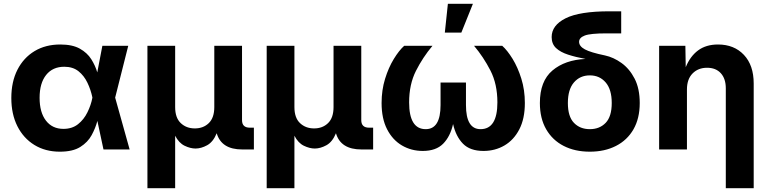

<svg xmlns="http://www.w3.org/2000/svg" viewBox="-20 -787 4051 1011"><path d="M295.4 11.7Q218.8 11.7 161.1 -23.7Q103.5 -59.1 71.5 -122.6Q39.6 -186 39.6 -271Q39.6 -356.4 71.8 -419.7Q104 -482.9 161.9 -517.8Q219.7 -552.7 297.4 -552.7Q361.3 -552.7 400.4 -530.8Q439.5 -508.8 460.7 -475.1Q481.9 -441.4 492.2 -405.8L519 -545.9H655.3L586.4 -272.9L662.6 0H524.9L492.7 -150.4Q482.9 -112.8 462.6 -75.4Q442.4 -38.1 402.8 -13.2Q363.3 11.7 295.4 11.7ZM466.3 -272.9V-274.4Q458 -314.5 440.4 -351.3Q422.9 -388.2 393.3 -411.9Q363.8 -435.5 318.4 -435.5Q257.3 -435.5 222.9 -392.3Q188.5 -349.1 188.5 -272Q188.5 -195.3 221.9 -151.9Q255.4 -108.4 314 -108.4Q359.9 -108.4 390.9 -133.1Q421.9 -157.7 440.4 -195.6Q459 -233.4 466.3 -271.5Z M756.3 204.1V-545.9H902.3V-223.1Q902.3 -166.5 931.9 -138.7Q961.4 -110.8 1005.9 -110.8Q1050.8 -110.8 1079.6 -138.9Q1108.4 -167 1108.4 -223.1V-545.9H1254.4V-154.3Q1254.4 -114.7 1295.4 -114.7H1316.9V0H1255.4Q1146 0 1121.1 -85.4Q1102.5 -39.6 1070.8 -22.2Q1039.1 -4.9 1009.8 -4.9Q982.4 -4.9 952.1 -19.5Q921.9 -34.2 902.3 -72.3V204.1Z M1384.3 204.1V-545.9H1530.3V-223.1Q1530.3 -166.5 1559.8 -138.7Q1589.4 -110.8 1633.8 -110.8Q1678.7 -110.8 1707.5 -138.9Q1736.3 -167 1736.3 -223.1V-545.9H1882.3V-154.3Q1882.3 -114.7 1923.3 -114.7H1944.8V0H1883.3Q1773.9 0 1749 -85.4Q1730.5 -39.6 1698.7 -22.2Q1667 -4.9 1637.7 -4.9Q1610.4 -4.9 1580.1 -19.5Q1549.8 -34.2 1530.3 -72.3V204.1Z M2206.1 7.8Q2146 7.8 2096.7 -21Q2047.4 -49.8 2018.3 -106.2Q1989.3 -162.6 1989.3 -244.6Q1989.3 -312.5 2007.6 -371.8Q2025.9 -431.2 2053.5 -476.3Q2081.1 -521.5 2108.4 -545.9H2257.3Q2206.1 -484.9 2170.2 -413.8Q2134.3 -342.8 2134.3 -248Q2134.3 -106.9 2221.7 -106.9Q2299.8 -106.9 2299.8 -233.9V-352.5H2433.6V-233.9Q2433.6 -106.9 2510.3 -106.9Q2599.1 -106.9 2599.1 -248Q2599.1 -344.2 2562.5 -415.5Q2525.9 -486.8 2476.1 -545.9H2624.5Q2651.4 -522 2679 -477.3Q2706.5 -432.6 2725.1 -373Q2743.7 -313.5 2743.7 -244.6Q2743.7 -162.1 2714.6 -106Q2685.5 -49.8 2636.2 -21Q2586.9 7.8 2525.9 7.8Q2455.1 7.8 2417.7 -30.5Q2380.4 -68.8 2365.7 -133.8Q2351.1 -68.4 2313.5 -30.3Q2275.9 7.8 2206.1 7.8ZM2322.3 -615.2 2338.4 -767.1H2470.2L2409.2 -615.2Z M3085.9 11.7Q3007.3 11.7 2948.2 -18.6Q2889.2 -48.8 2856 -106.2Q2822.8 -163.6 2822.8 -244.6Q2822.8 -359.9 2888.9 -415.8Q2955.1 -471.7 3063 -476.6Q3011.2 -486.3 2971.2 -499.3Q2931.2 -512.2 2908 -533.9Q2884.8 -555.7 2884.8 -591.8Q2884.8 -653.8 2958.3 -690.7Q3031.7 -727.5 3189.5 -727.5H3251V-611.3H3173.3Q3088.9 -611.3 3059.1 -599.9Q3029.3 -588.4 3029.3 -566.9Q3029.3 -543.5 3059.6 -527.1Q3089.8 -510.7 3165.5 -495.1Q3210.9 -485.4 3252.9 -455.1Q3294.9 -424.8 3321.8 -372.6Q3348.6 -320.3 3348.6 -244.6Q3348.6 -163.6 3315.7 -106.2Q3282.7 -48.8 3223.4 -18.6Q3164.1 11.7 3085.9 11.7ZM3085.9 -106.9Q3137.2 -106.9 3169.2 -140.1Q3201.2 -173.3 3201.2 -244.6Q3201.2 -315.9 3169.2 -353Q3137.2 -390.1 3085.9 -390.1Q3034.2 -390.1 3002.2 -353Q2970.2 -315.9 2970.2 -244.6Q2970.2 -173.3 3002.2 -140.1Q3034.2 -106.9 3085.9 -106.9Z M3597.2 -315.9V0H3450.7V-545.9H3588.9L3590.8 -433.1Q3613.8 -490.2 3655.8 -521.5Q3697.8 -552.7 3760.7 -552.7Q3845.7 -552.7 3897.2 -498Q3948.7 -443.4 3948.7 -347.2V204.1H3801.8V-321.8Q3801.8 -372.6 3775.6 -401.4Q3749.5 -430.2 3703.1 -430.2Q3656.2 -430.2 3626.7 -400.1Q3597.2 -370.1 3597.2 -315.9Z"/></svg>

Font: Inter-Bold
Style: Bold
Weight: 700
Designer: Rasmus Andersson
Foundry: rsms
Version: Version 4.000;git-a52131595